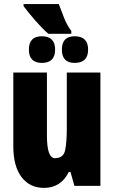

<svg xmlns="http://www.w3.org/2000/svg" viewBox="-20 -907 570 937"><path d="M95 -887V-877Q118 -846 152.5 -806.5Q187 -767 216 -742H328V-756Q307 -784 293 -819Q279 -854 267 -887ZM282 -665Q282 -600 344 -600Q410 -600 410 -665Q410 -730 344 -730Q282 -730 282 -665ZM121 -665Q121 -600 184 -600Q249 -600 249 -665Q249 -730 184 -730Q121 -730 121 -665ZM306 -553V-280Q306 -214 298 -174.5Q290 -135 248 -135Q209 -135 209 -246V-553H45V-193Q45 -96 85 -43Q125 10 195 10Q277 10 316 -68H324L343 0H470V-553Z"/></svg>

Font: Noto Sans Display Condensed Black
Style: Regular
Weight: 900
Width: 3
Designer: Monotype Design team
Foundry: Monotype Imaging Inc.
Version: 1.000